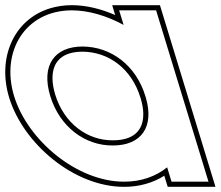

<svg xmlns="http://www.w3.org/2000/svg" viewBox="-152 -653 854 743"><path d="M-97.4 -281C-150 -453 -55.2 -612 125.1 -613C191.3 -613 261.4 -591.8 326.3 -556.6L309.1 -613H452.1L473.5 -543L552.5 -284.6L553.6 -281L633.4 -20L654.8 50H511.8L494.8 -5.5C451.5 29.4 394.4 50.4 327.8 50C144.9 50 -45.4 -111 -97.4 -281ZM42.6 -281C78.7 -163 176 -89 285 -90C393.7 -90 446.2 -160.8 412.2 -275.7L410.6 -281C374.2 -400 278.6 -472 167.9 -473C58.6 -473 6.2 -400 42.6 -281ZM-116.5 -275.2C-62.1 -97.1 134.3 70 327.7 70C387.4 70.3 440.8 54.2 483.8 27L497 70H681.8L466.9 -633H282.1L293.7 -594.8C238.6 -618.9 181.1 -633 125 -633C95.1 -632.8 67.3 -628.6 41.7 -620.8C-99.2 -577.7 -163.4 -428.6 -116.5 -275.2ZM61.7 -286.8C54.5 -310.6 51.1 -331.9 51.1 -350.4C51.1 -416 90.1 -453 167.8 -453C269.2 -452.1 357.4 -386.7 391.5 -275.2L393.1 -269.9C399.5 -248.3 402.5 -228.5 402.5 -211.4C402.6 -146.9 363.8 -110 284.9 -110C185.4 -109.1 95.5 -176.3 61.7 -286.8Z"/></svg>

Font: Nordica Plus
Style: NordicaClassicRgExtOpOblOl
Weight: 500
Version: Version 1.01